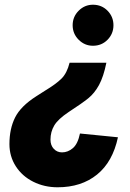

<svg xmlns="http://www.w3.org/2000/svg" viewBox="-20 -541 550 814"><path d="M374 -347Q339 -347 313.5 -372.5Q288 -398 288 -434Q288 -470 313.5 -495.5Q339 -521 374 -521Q411 -521 436 -495.5Q461 -470 461 -434Q461 -398 436 -372.5Q411 -347 374 -347ZM271 -66Q226 -36 210 -9Q194 18 194 51Q194 75 208 90Q222 105 243 105Q268 105 289 87Q310 69 319 25L480 41Q458 145 391.5 199Q325 253 224 253Q168 253 121 229.5Q74 206 47 164Q20 122 20 70Q20 5 44 -43Q68 -91 134 -133L170 -156Q218 -185 241 -208Q264 -231 275 -275H431Q419 -216 400 -181Q381 -146 354.5 -124.5Q328 -103 271 -66Z"/></svg>

Font: Arvo
Style: Bold Italic
Weight: 700
Italic angle: -13°
Designer: Anton Koovit (Cyrillic Expansion: Cyreal)
Foundry: Anton Koovit, Yassin Baggar
Version: Version 3.000